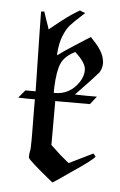

<svg xmlns="http://www.w3.org/2000/svg" viewBox="-52 -726 493 789"><g transform="rotate(5 194.5 -332.0)"><path d="M93 -348Q93 -349 91.5 -421.5Q90 -494 88.5 -571Q87 -648 87 -658V-670Q87 -671 94 -671L100 -672L112 -636Q124 -603 124 -600Q133 -607 144 -616Q196 -659 234 -682L246 -689Q249 -687 257.5 -684Q266 -681 268 -680L254 -667Q223 -639 209 -623Q195 -607 183 -577.5Q171 -548 168 -505V-497L178 -504Q192 -515 232 -540.5Q272 -566 279 -571L300 -584L310 -573Q351 -531 357 -496Q359 -486 359 -481Q359 -460 347 -441Q346 -440 339 -432.5Q332 -425 321 -412.5Q310 -400 299 -389L255 -343L300 -342H346Q338 -331 320 -309H177V-128L193 -113Q214 -92 244 -68L254 -60L303 -84Q351 -108 352 -108Q358 -102 362 -96Q352 -81 276 -30Q198 25 194 25Q89 -60 89 -69Q89 -87 93 -103Q93 -105 93.5 -114.5Q94 -124 94 -139Q94 -154 94 -168Q94 -184 93.5 -218.5Q93 -253 93 -268V-309H58L24 -310Q33 -320 51 -342H93ZM241 -517Q199 -496 185 -465Q171 -434 168 -365V-342H172Q234 -342 270 -395Q287 -420 287 -445Q287 -456 284 -463Q276 -483 255 -504Q242 -517 241 -517Z"/></g></svg>

Font: KaTeX_Fraktur
Style: Regular
Weight: 400
Version: Version 1.1; ttfautohint (v1.3)